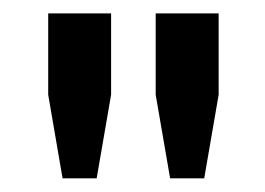

<svg xmlns="http://www.w3.org/2000/svg" viewBox="-20 -729 395 286"><path d="M305.7 -587.9 284.2 -463.4H233.4L211.9 -587.9V-709H305.7ZM145.5 -587.9 124 -463.4H73.2L51.8 -587.9V-709H145.5Z"/></svg>

Font: Saysettha OT
Style: Regular
Weight: 400
Designer: John M. Durdin and Silvain Dupertuis
Foundry: Lao Script for Windows
Version: Version 2.000